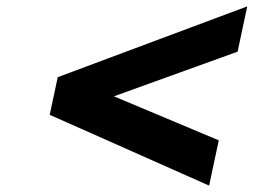

<svg xmlns="http://www.w3.org/2000/svg" viewBox="-20 -717 795 602"><path d="M161 -475 135.9 -357 635.7 -135 665.9 -277 337.2 -415 725 -555 755.2 -697Z"/></svg>

Font: Hussar Nova
Style: 76
Weight: 700
Foundry: Cannot Into Space Fonts
Version: Version 0.99